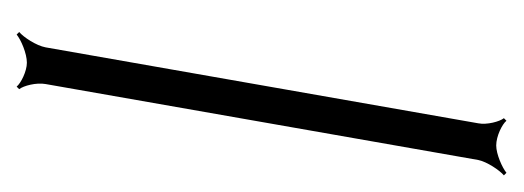

<svg xmlns="http://www.w3.org/2000/svg" viewBox="-214 -388 614 225"><g transform="rotate(90 92.5 -275.0)"><path d="M17 9 20 12C26 7 42 0 53 0C63 0 77 7 81 12L84 9C80 4 76 -11 78 -22L167 -529C169 -539 179 -554 185 -559L182 -562C176 -557 160 -550 150 -550C139 -550 125 -557 121 -562L118 -559C122 -554 126 -539 124 -529L35 -22C33 -11 23 4 17 9Z"/></g></svg>

Font: Armata Saber
Style: RgIta
Weight: 400
Designer: Jasper
Foundry: Cannot Into Space Fonts
Version: Version 0.970